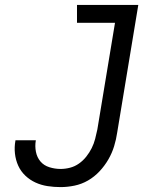

<svg xmlns="http://www.w3.org/2000/svg" viewBox="-20 -755 640 783"><path d="M227 8Q200 8 174 4Q148 0 125 -10.5Q102 -21 83.5 -38.5Q65 -56 54.5 -79Q44 -102 41 -128.5Q38 -155 43 -182Q43 -182 43 -182.5Q43 -183 43 -183H126Q126 -183 126 -182.5Q126 -182 126 -182Q122 -159 126.5 -136Q131 -113 145 -96.5Q159 -80 181.5 -73Q204 -66 227 -66Q246 -66 265.5 -71Q285 -76 302 -88Q319 -100 332 -116.5Q345 -133 354 -151Q363 -169 368 -188.5Q373 -208 377 -227L449 -662H294V-735H544L458 -215Q454 -187 445.5 -159Q437 -131 422 -105Q407 -79 386 -56.5Q365 -34 339 -19Q313 -4 284 2Q255 8 227 8Z"/></svg>

Font: Iosevka Slab Extended
Style: Italic
Weight: 400
Width: 7
Italic angle: -9°
Monospace: yes
Designer: Belleve Invis
Foundry: Belleve Invis
Version: Version 11.1.0; ttfautohint (v1.8.3)